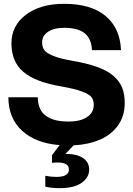

<svg xmlns="http://www.w3.org/2000/svg" viewBox="-20 -752 697 1008"><path d="M293 235.8Q251 235.8 217.8 228V170.9Q251 176.8 274.9 176.8Q341.8 176.8 341.8 138.2Q341.8 101.1 283.2 101.1Q262.7 101.1 252.9 103V63L293 9.8Q167.5 0 95.9 -65.7Q24.4 -131.3 23.9 -241.2H178.2Q178.7 -204.1 191.9 -178.2Q205.1 -152.3 228.8 -138.7Q252.4 -125 279.3 -119.4Q306.2 -113.8 340.8 -113.8Q400.9 -113.8 436.5 -137Q472.2 -160.2 472.2 -202.1Q472.2 -226.1 460.7 -241.5Q449.2 -256.8 411.6 -271.2Q374 -285.6 303.2 -297.9Q165 -321.3 102.5 -374.8Q40 -428.2 40 -524.9Q40 -616.2 115.2 -674.1Q190.4 -731.9 316.9 -731.9Q458 -731.9 534.4 -668Q610.8 -604 615.2 -488.8H462.9Q460 -548.8 424.6 -577.4Q389.2 -606 316.9 -606Q264.2 -606 232.7 -585.4Q201.2 -564.9 201.2 -529.8Q201.2 -505.4 212.2 -489.5Q223.1 -473.6 258.5 -459Q293.9 -444.3 358.9 -433.1Q438 -419.4 491.7 -399.9Q545.4 -380.4 576.9 -352.5Q608.4 -324.7 621.6 -290.8Q634.8 -256.8 634.8 -210.9Q634.8 -143.6 599.9 -94.2Q564.9 -44.9 505.1 -19Q445.3 6.8 366.2 11.2L323.2 56.2H331.1Q384.3 56.2 416.3 78.1Q448.2 100.1 448.2 138.2Q448.2 179.7 408.7 207.8Q369.1 235.8 293 235.8Z"/></svg>

Font: Aspekta 400
Style: Bold
Weight: 700
Designer: Ivo Dolenc
Version: Version 2.000